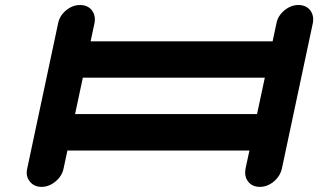

<svg xmlns="http://www.w3.org/2000/svg" viewBox="-20 -728 1240 748"><path d="M981.4 -283.7 1011.7 -425.3H302.7L272.5 -283.7ZM1142.6 -708.5Q1171.9 -708.5 1188.5 -688Q1200.2 -672.4 1200.2 -652.8Q1200.2 -645.5 1198.7 -637.7L1078.1 -70.8Q1070.8 -40.5 1046.1 -20.3Q1021.5 0 992.2 0Q962.9 0 946.8 -20.5Q935.1 -35.2 935.1 -55.2Q935.1 -62.5 936.5 -70.8L951.7 -141.6H242.7L227.5 -70.8Q221.2 -41.5 196 -20.8Q170.9 0 141.6 0Q112.3 0 96.2 -21Q84 -35.6 84 -55.2Q84 -62.5 85.9 -70.8L206.5 -637.7Q212.4 -667 237.5 -687.7Q262.7 -708.5 292 -708.5Q321.3 -708.5 337.9 -688Q349.6 -672.4 349.6 -652.8Q349.6 -645.5 348.1 -637.7L333 -566.9H1042L1057.1 -637.7Q1063 -667 1088.1 -687.7Q1113.3 -708.5 1142.6 -708.5Z"/></svg>

Font: Robtronika
Style: Italic
Weight: 400
Italic angle: -12°
Designer: GGBot
Version: 1.00